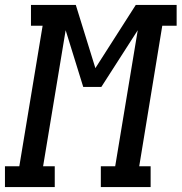

<svg xmlns="http://www.w3.org/2000/svg" viewBox="-62 -755 733 775"><path d="M-42 0V-84H16L110 -651H63V-735H244L323 -480L486 -735H651V-651H593L500 -84H546V0H345V-84H403L494 -633L347 -404H274L203 -633L112 -84H159V0Z"/></svg>

Font: Iosevka Curly Slab MdExObl
Style: Regular
Weight: 500
Width: 7
Italic angle: -9°
Monospace: yes
Designer: Belleve Invis
Foundry: Belleve Invis
Version: Version 11.1.0; ttfautohint (v1.8.3)